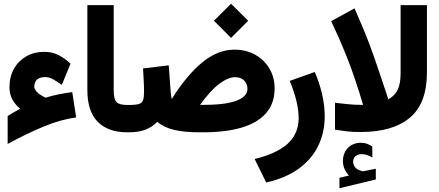

<svg xmlns="http://www.w3.org/2000/svg" viewBox="-20 -709 2351 1029"><path d="M88.4 -126Q61.5 -147.9 46.1 -176.5Q30.8 -205.1 30.8 -241.2Q30.8 -298.3 55.2 -341.1Q79.6 -383.8 121.6 -407.5Q163.6 -431.2 216.3 -431.2Q261.2 -431.2 295.4 -413.1Q329.6 -395 357.9 -367.7L311.5 -254.4Q293 -267.1 269.3 -281.5Q245.6 -295.9 222.7 -295.9Q163.6 -295.9 163.6 -241.7Q163.6 -232.9 176.3 -217.8Q189 -202.6 224.1 -185.5Q259.8 -196.3 294.4 -203.4Q329.1 -210.4 367.2 -215.3L388.2 -79.6Q305.7 -68.8 213.4 -30.5Q121.1 7.8 21 62.5V-87.4Q37.6 -98.1 55.2 -107.9Q72.8 -117.7 88.4 -126Z M672.4 0H660.2Q560.1 0 504.2 -55.9Q448.2 -111.8 448.2 -227.1V-681.6H589.4V-226.6Q589.4 -174.8 605.5 -160.6Q621.6 -146.5 660.2 -146.5H672.4Z M1126.5 -597.7 1218.3 -689 1310.1 -597.7 1218.3 -505.9ZM900.4 -178.2Q980 -305.2 1063.2 -374Q1146.5 -442.9 1236.3 -442.9Q1298.8 -442.9 1347.4 -415.8Q1396 -388.7 1423.8 -341.8Q1451.7 -294.9 1451.7 -235.4Q1451.7 -154.3 1405.5 -102.1Q1359.4 -49.8 1274.2 -24.9Q1189 0 1070.8 0H1045.9Q968.8 0 913.3 -12.9Q857.9 -25.9 823.2 -56.2Q795.9 -28.3 759.5 -14.2Q723.1 0 672.4 0H652.8L653.3 -146.5H672.4Q709.5 -146.5 726.1 -152.3Q742.7 -158.2 747.3 -174.1Q752 -189.9 752 -218.8Q752 -247.1 750 -280.3Q748 -313.5 746.6 -342.3L884.3 -358.9L895.5 -208Q896.5 -198.7 897.7 -191.2Q898.9 -183.6 900.4 -178.2ZM1068.8 -147Q1159.7 -147 1211.4 -158.9Q1263.2 -170.9 1284.7 -189.9Q1306.2 -209 1306.2 -231Q1306.2 -259.3 1288.6 -277.3Q1271 -295.4 1240.2 -295.4Q1203.1 -295.4 1155.5 -260Q1107.9 -224.6 1052.2 -147Z M1667 -323.2Q1690.9 -268.6 1705.6 -207Q1720.2 -145.5 1720.2 -84.5Q1720.2 0 1686 71.3Q1651.9 142.6 1582.5 193.8Q1513.2 245.1 1406.7 269L1344.7 143.1Q1463.4 114.3 1522 61Q1580.6 7.8 1580.6 -76.7Q1580.6 -121.6 1566.7 -175.3Q1552.7 -229 1532.7 -275.4Z M1850.1 231.9Q1835.9 216.8 1826.9 197.5Q1817.9 178.2 1817.9 152.8Q1817.9 133.8 1823.2 118.7Q1828.6 103.5 1837.4 91.8Q1851.1 74.2 1871.1 65.2Q1891.1 56.2 1912.1 56.2Q1933.6 56.2 1947.3 61.8Q1960.9 67.4 1975.1 75.7L1975.6 134.8Q1960.9 127 1947.5 122.1Q1934.1 117.2 1918.9 117.2Q1910.2 117.2 1900.9 119.6Q1891.6 122.1 1884.3 128.9Q1872.6 139.6 1872.6 159.2Q1873 173.3 1882.8 186.8Q1892.6 200.2 1915.5 206.5Q1918 207.5 1920.2 208.3Q1922.4 209 1924.8 209Q1926.8 209 1928.7 208.5L1994.1 195.3V252.9L1799.3 299.8V243.7ZM1775.4 -158.2Q1808.1 -154.3 1844.5 -150.6Q1880.9 -147 1914.1 -147H1925.8Q1907.7 -209 1885.7 -275.1Q1863.8 -341.3 1832.5 -419.4Q1801.3 -497.6 1754.9 -595.7L1879.9 -664.1Q1927.2 -558.6 1958.3 -476.1Q1989.3 -393.6 2012.9 -321.8Q2036.6 -250 2061.5 -176.3Q2082.5 -189 2096.9 -205.6Q2111.3 -222.2 2119.1 -249.3Q2127 -276.4 2127 -321.3V-681.6H2268.1V-320.8Q2268.1 -154.8 2176.5 -78.1Q2085 -1.5 1912.6 -1.5Q1868.7 -1.5 1837.9 -5.1Q1807.1 -8.8 1775.4 -14.2Z"/></svg>

Font: Vazir Black FD-WOL
Style: Black-FD-WOL
Weight: 900
Designer: Saber Rastikerdar
Foundry: Saber Rastikerdar
Version: Version 30.0.0